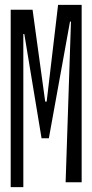

<svg xmlns="http://www.w3.org/2000/svg" viewBox="-20 -750 380 790"><path d="M24 -710H114L166 -332H172L219 -730H316V0H250L272 -661H268L181 -181H151L80 -610H76V20H24Z"/></svg>

Font: Bahianita
Style: Regular
Weight: 400
Designer: Pablo Cosgaya & Dani Raskovsky
Foundry: Pablo Cosgaya & Dani Raskovsky
Version: Version 1.008